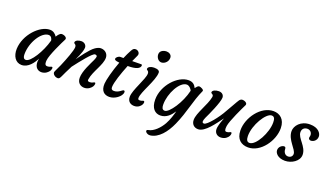

<svg xmlns="http://www.w3.org/2000/svg" viewBox="-84 -1376 3934 2285"><g transform="rotate(20 1883.0 -234.0)"><path d="M147.5 4.9C232.4 4.9 290 -78.6 318.8 -136.7C315.9 -118.2 314 -100.1 314 -95.2C314 -21 357.9 4.9 398.9 4.9C450.2 4.9 485.4 -30.8 496.1 -49.8C507.8 -70.3 513.2 -98.6 496.6 -98.6C483.9 -98.6 473.1 -85 440.9 -85C406.2 -85 408.2 -124 410.2 -148.4C415 -216.3 510.7 -411.6 534.7 -457.5C547.4 -483.9 508.8 -505.4 475.1 -505.4C461.4 -505.4 448.2 -495.1 440.4 -485.4C433.1 -478.5 423.8 -464.8 415.5 -451.2C397.9 -479 369.6 -505.4 325.2 -505.4C197.3 -505.4 36.6 -337.4 29.8 -157.2C26.4 -65.9 71.3 4.9 147.5 4.9ZM138.2 -127.9C138.2 -281.7 241.2 -441.9 332 -441.9C364.3 -441.9 379.4 -409.2 380.9 -387.7C340.3 -236.3 235.8 -69.3 175.8 -69.3C147.9 -69.3 138.2 -92.8 138.2 -127.9Z M542.5 -45.9C542.5 -22 570.8 4.9 607.9 4.9C638.7 4.9 640.1 -36.1 715.8 -179.2C787.6 -272.9 897.5 -413.1 928.7 -413.1C942.4 -413.1 955.6 -407.2 955.6 -394C955.6 -384.8 949.2 -364.7 940.4 -345.7C917.5 -294.9 851.6 -176.3 851.6 -89.8C851.6 -22.5 898.4 4.9 941.9 4.9C993.2 4.9 1028.3 -30.3 1039.1 -49.3C1050.8 -69.8 1056.2 -98.1 1039.6 -98.1C1026.9 -98.1 1012.7 -80.6 980.5 -80.6C963.9 -80.6 954.1 -86.4 954.1 -97.2C954.1 -100.6 954.6 -104 955.1 -108.4C971.7 -215.3 1063.5 -326.2 1063.5 -417.5C1063.5 -469.7 1022.9 -505.4 969.7 -505.4C948.2 -505.4 923.8 -494.6 900.4 -478.5C844.2 -440.9 756.8 -315.4 731.9 -280.3C724.6 -269.5 789.1 -390.1 789.1 -447.3C789.1 -476.6 763.7 -505.4 723.1 -505.4C687 -505.4 647.9 -489.3 647.9 -462.9C647.9 -443.8 677.2 -452.1 677.2 -412.1C677.2 -370.6 628.9 -244.6 589.4 -152.3C565.9 -97.7 542.5 -58.1 542.5 -45.9Z M1153.3 -124C1148.4 -32.7 1194.8 4.9 1258.3 4.9C1324.7 4.9 1385.3 -44.4 1401.4 -77.6C1413.6 -95.7 1417 -127.9 1397 -127.9C1378.9 -127.9 1347.2 -80.6 1287.1 -80.6C1259.8 -80.6 1251 -93.8 1251 -116.7C1251 -174.8 1294.9 -303.2 1340.3 -416H1344.2C1438 -416 1496.6 -437 1496.6 -480.5C1496.6 -486.3 1493.2 -490.7 1484.9 -490.7C1441.9 -490.7 1444.8 -489.3 1382.8 -489.3H1371.1C1385.3 -521.5 1398.4 -549.8 1409.2 -572.3C1424.8 -606.4 1393.1 -636.2 1364.3 -636.2C1340.8 -636.2 1329.6 -627.4 1314.5 -600.1C1295.4 -565.9 1277.3 -527.3 1260.7 -487.8H1222.2C1197.8 -487.8 1170.9 -462.4 1170.9 -448.2C1170.9 -435.5 1174.3 -424.8 1233.4 -419.4C1187.5 -296.4 1155.8 -173.3 1153.3 -124Z M1707.5 -592.8C1746.1 -597.2 1784.2 -631.8 1784.2 -680.2C1784.2 -722.7 1743.7 -737.3 1717.8 -737.3C1681.6 -737.3 1634.3 -718.8 1634.3 -671.9C1634.3 -630.9 1665.5 -587.9 1707.5 -592.8ZM1488.8 -81.5C1488.8 -17.1 1533.2 4.9 1574.2 4.9C1625.5 4.9 1653.3 -26.4 1664.1 -45.4C1675.8 -65.9 1676.8 -91.3 1660.2 -91.3C1647.5 -91.3 1645 -80.6 1612.8 -80.6C1599.1 -80.6 1591.3 -85 1591.3 -102.1C1591.3 -180.2 1714.8 -366.2 1714.8 -467.8C1714.8 -491.7 1690.9 -505.4 1643.1 -505.4C1606.9 -505.4 1567.9 -489.3 1567.9 -462.9C1567.9 -443.8 1597.2 -452.1 1597.2 -412.1C1597.2 -341.8 1488.8 -168.5 1488.8 -81.5Z M1904.3 4.9C1982.4 4.9 2032.7 -52.2 2068.8 -106.4C2056.6 -61 2037.1 7.3 2003.9 66.9C1965.8 134.3 1899.4 205.1 1831.5 216.3C1785.6 224.1 1826.7 274.4 1874 268.6C1977.1 255.9 2059.6 154.8 2114.7 30.8C2193.8 -146.5 2210 -285.2 2281.2 -440.4C2290 -459.5 2241.7 -479.5 2226.6 -479.5C2205.1 -479.5 2194.3 -458 2179.2 -441.4C2164.6 -472.2 2141.1 -505.4 2082 -505.4C1943.8 -505.4 1784.7 -334 1784.7 -153.8C1784.7 -41.5 1840.3 4.9 1904.3 4.9ZM1895 -132.8C1895 -270.5 1988.3 -449.2 2079.1 -449.2C2111.3 -449.2 2142.6 -409.7 2145.5 -394.5C2109.9 -237.8 1993.2 -65.9 1936 -65.9C1900.4 -65.9 1895 -98.6 1895 -132.8Z M2297.9 -83C2297.9 -30.8 2331.1 4.9 2384.3 4.9C2471.7 4.9 2567.9 -138.7 2630.9 -222.2C2616.7 -187.5 2600.1 -140.1 2592.3 -96.7C2580.1 -28.3 2623.5 4.9 2668 4.9C2725.1 4.9 2754.4 -28.3 2766.1 -47.4C2777.8 -67.9 2781.7 -96.2 2765.1 -96.2C2752.4 -96.2 2744.1 -81.1 2711.9 -81.1C2691.9 -81.1 2685.5 -101.6 2691.9 -148.4C2701.2 -215.8 2795.4 -411.1 2818.4 -457.5C2831.5 -483.9 2794.9 -505.4 2761.2 -505.4C2747.6 -505.4 2733.9 -495.6 2726.1 -485.4C2711.9 -467.3 2651.9 -355 2625.5 -313C2577.6 -222.7 2466.8 -82.5 2427.7 -82.5C2410.2 -82.5 2405.8 -89.8 2405.8 -106.4C2405.8 -115.7 2412.6 -135.7 2420.9 -154.8C2444.8 -203.6 2529.8 -387.2 2529.8 -447.3C2529.8 -476.1 2509.3 -505.4 2463.9 -505.4C2425.3 -505.4 2383.8 -489.3 2383.8 -462.9C2383.8 -443.8 2420.4 -451.7 2413.1 -412.1C2393.1 -306.6 2297.9 -171.4 2297.9 -83Z M2863.3 -154.3C2864.7 -43.9 2929.7 4.9 3017.1 4.9C3174.3 4.9 3308.6 -182.1 3306.2 -344.2C3304.7 -456.5 3236.3 -505.4 3157.2 -505.4C2997.6 -505.4 2860.8 -317.4 2863.3 -154.3ZM2969.7 -122.6C2968.3 -263.7 3083 -449.2 3153.3 -449.2C3191.4 -449.2 3197.8 -416.5 3198.2 -375C3199.7 -249.5 3096.7 -51.3 3014.6 -51.3C2981.9 -51.3 2970.7 -79.1 2969.7 -122.6Z M3353.5 -84.5C3353.5 -47.4 3391.6 4.4 3483.4 4.4C3567.4 4.4 3658.7 -54.2 3658.7 -133.3C3658.7 -240.2 3541.5 -301.8 3541.5 -380.9C3541.5 -424.3 3571.3 -445.8 3607.9 -445.8C3645.5 -445.8 3679.7 -411.1 3662.6 -359.4C3658.2 -345.2 3668 -330.1 3683.6 -327.1C3714.4 -321.3 3765.6 -347.7 3765.6 -403.8C3765.6 -444.3 3726.6 -505.4 3619.6 -505.4C3501 -505.4 3438 -421.4 3438 -356C3438 -243.7 3555.2 -167 3555.2 -106.9C3555.2 -72.8 3525.9 -56.6 3502.4 -56.6C3455.1 -56.6 3439 -100.6 3439 -134.8C3439 -150.4 3425.3 -154.8 3419.4 -154.8C3393.1 -154.8 3353.5 -128.4 3353.5 -84.5Z"/></g></svg>

Font: Courgette
Style: Regular
Weight: 400
Designer: Karolina Lach
Foundry: Karolina Lach
Version: Version 1.002